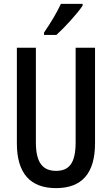

<svg xmlns="http://www.w3.org/2000/svg" viewBox="-20 -960 577 990"><path d="M406 -931V-940H294C273 -895 244 -846 207 -792V-780H271C313 -818 380 -891 406 -931ZM470 -221V-714H370V-227C370 -119 337 -79 269 -79C202 -79 165 -119 165 -226V-714H67V-221C67 -65 137 10 269 10C401 10 470 -65 470 -221Z"/></svg>

Font: Noto Sans Gujarati ExtraCondensed Medium
Style: Regular
Weight: 500
Width: 2
Designer: Jelle Bosma - Monotype Design Team, Universal Thirst
Foundry: Monotype Imaging Inc.
Version: Version 2.106